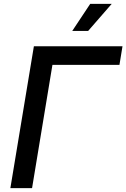

<svg xmlns="http://www.w3.org/2000/svg" viewBox="-20 -965 648 985"><path d="M608.4 -727.5 592.8 -632.3H249L144.5 0H33.2L153.8 -727.5ZM350.6 -806.2 442.9 -945.3H553.2L432.1 -806.2Z"/></svg>

Font: Inter 17pt Medium
Style: Italic
Weight: 500
Italic angle: -9.3988°
Version: Version 4.001;git-66647c0bb